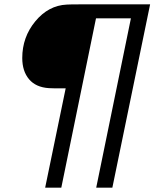

<svg xmlns="http://www.w3.org/2000/svg" viewBox="-20 -750 708 880"><path d="M668 -730 495 110H421L580 -666H420L261 110H187L281 -345H260Q221 -345 204 -346Q144 -350 113 -387Q82 -424 82 -484Q82 -580 142 -652.5Q202 -725 286 -729Q303 -730 342 -730Z"/></svg>

Font: Nacelle Light
Style: Italic
Weight: 300
Italic angle: -12°
Designer: Sora Sagano
Foundry: Sora Sagano
Version: Version 1.000;FEAKit 1.0